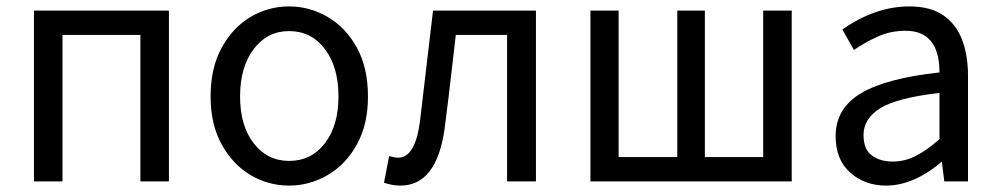

<svg xmlns="http://www.w3.org/2000/svg" viewBox="-20 -560 3113 599"><path d="M507 6H418V-451H175V6H86V-527H507Z M882 19Q817 19 761.5 -14Q706 -47 671.5 -109.5Q637 -172 637 -259Q637 -348 671.5 -411Q706 -474 761.5 -507Q817 -540 882 -540Q946 -540 1002.5 -507Q1059 -474 1093.5 -411Q1128 -348 1128 -259Q1128 -172 1093.5 -109.5Q1059 -47 1002.5 -14Q946 19 882 19ZM882 -58Q951 -58 993.5 -113Q1036 -168 1036 -259Q1036 -351 993.5 -407Q951 -463 882 -463Q814 -463 771.5 -407Q729 -351 729 -259Q729 -168 771.5 -113Q814 -58 882 -58Z M1229 19Q1204 19 1178 10L1194 -73L1203 -71Q1213 -68 1222 -68Q1275 -68 1290 -180L1331 -527H1652V6H1562V-451H1402L1391 -356Q1380 -258 1367 -158Q1342 19 1229 19Z M2450 6H1822V-527H1910V-70H2093V-527H2179V-70H2361V-527H2450Z M2744 19Q2678 19 2632.5 -21.5Q2587 -62 2587 -135Q2587 -222 2666 -269Q2745 -316 2911 -334Q2911 -464 2805 -464Q2758 -464 2717.5 -445.5Q2677 -427 2644 -404L2608 -468Q2711 -540 2817 -540Q2882 -540 2922.5 -512.5Q2963 -485 2981.5 -436Q3000 -387 3000 -324V6H2926L2918 -58H2921Q2832 19 2744 19ZM2765 -56Q2803 -56 2838 -74Q2873 -92 2911 -126V-270Q2779 -255 2726.5 -222.5Q2674 -190 2674 -139Q2674 -94 2700 -75Q2726 -56 2765 -56Z"/></svg>

Font: LXGW 975 Gothic SC
Style: Regular
Weight: 400
Version: Version 2.01;February 25, 2021